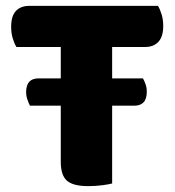

<svg xmlns="http://www.w3.org/2000/svg" viewBox="-20 -626 596 654"><path d="M438 -266H82Q78 -274 73.5 -286.5Q69 -299 69 -312Q69 -359 111 -359H467Q471 -352 475.5 -340Q480 -328 480 -314Q480 -289 469 -277.5Q458 -266 438 -266ZM185 -466V-606H518Q525 -595 530.5 -577Q536 -559 536 -538Q536 -501 519.5 -483.5Q503 -466 475 -466ZM369 -606V-466H36Q29 -477 23.5 -495Q18 -513 18 -534Q18 -572 34.5 -589Q51 -606 79 -606ZM187 -493H362V-1Q351 2 328 5Q305 8 281 8Q229 8 208 -10.5Q187 -29 187 -75Z"/></svg>

Font: Baloo Tamma 2 ExtraBold
Style: Regular
Weight: 800
Designer: Divya Kowshik, Shuchita Grover and Ek Type
Foundry: Ek Type
Version: Version 1.700